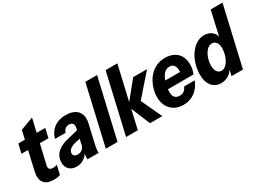

<svg xmlns="http://www.w3.org/2000/svg" viewBox="-30 -1369 2741 2027"><g transform="rotate(-30 1340.5 -355.0)"><path d="M208 10Q122 10 87.5 -36.5Q53 -83 73 -170L175 -616L333 -675L213 -158Q207 -131 219.5 -117Q232 -103 261 -103Q276 -103 287.5 -105.5Q299 -108 310 -112L285 -3Q272 4 253 7Q234 10 208 10ZM45 -399 71 -510H399L374 -399Z M620 0Q618 -19 620.5 -40.5Q623 -62 628 -90H625L683 -345Q687 -365 683.5 -381Q680 -397 668 -406.5Q656 -416 635 -416Q605 -416 586 -400.5Q567 -385 560 -358H430Q450 -434 507.5 -477Q565 -520 650 -520Q718 -520 760 -495.5Q802 -471 817.5 -427Q833 -383 819 -325L763 -81Q759 -62 756.5 -39.5Q754 -17 757 0ZM485 10Q429 10 396.5 -21.5Q364 -53 364 -106Q364 -157 388 -194Q412 -231 456.5 -255.5Q501 -280 563 -293L709 -329L687 -237L595 -216Q553 -205 529 -185.5Q505 -166 505 -135Q505 -116 519 -105.5Q533 -95 557 -95Q589 -95 611.5 -113Q634 -131 640 -155L635 -82Q610 -41 573.5 -15.5Q537 10 485 10Z M843 0 1009 -720H1152L986 0Z M1090 0 1256 -720H1399L1233 0ZM1382 0 1272 -265 1471 -510H1640L1405 -242L1397 -289L1532 0Z M1788 10Q1728 10 1682 -15Q1636 -40 1609.5 -87.5Q1583 -135 1583 -202Q1583 -244 1594.5 -288.5Q1606 -333 1628.5 -374.5Q1651 -416 1684.5 -448.5Q1718 -481 1762.5 -500Q1807 -519 1862 -519Q1920 -519 1964.5 -497Q2009 -475 2034 -432Q2059 -389 2059 -326Q2059 -294 2052.5 -264.5Q2046 -235 2035 -216H1668L1688 -310H1953L1921 -275Q1927 -296 1928 -320Q1929 -344 1923 -365.5Q1917 -387 1901 -401Q1885 -415 1857 -415Q1826 -415 1803.5 -398Q1781 -381 1766 -353.5Q1751 -326 1741 -295Q1731 -264 1727 -235Q1723 -206 1723 -185Q1723 -136 1743.5 -115Q1764 -94 1800 -94Q1832 -94 1853 -109.5Q1874 -125 1888 -156H2017Q1986 -77 1926 -33.5Q1866 10 1788 10Z M2375 0 2398 -94 2401 -89Q2380 -42 2338.5 -16Q2297 10 2246 10Q2176 10 2135 -40.5Q2094 -91 2094 -178Q2094 -246 2113 -307.5Q2132 -369 2166 -417Q2200 -465 2244.5 -492.5Q2289 -520 2339 -520Q2380 -520 2411 -503Q2442 -486 2459 -455.5Q2476 -425 2472 -384L2461 -387L2537 -720H2681L2515 0ZM2313 -102Q2338 -102 2357.5 -116Q2377 -130 2392.5 -152.5Q2408 -175 2418 -202Q2428 -229 2433 -256.5Q2438 -284 2438 -307Q2438 -354 2418.5 -378.5Q2399 -403 2368 -403Q2332 -403 2304 -373Q2276 -343 2259.5 -296.5Q2243 -250 2243 -199Q2243 -155 2262.5 -128.5Q2282 -102 2313 -102Z"/></g></svg>

Font: Instrument Sans SemiCondensed
Style: Bold Italic
Weight: 700
Width: 4
Italic angle: -13°
Designer: Rodrigo Fuenzalida
Foundry: fragTYPE
Version: Version 1.000;gftools[0.9.28]